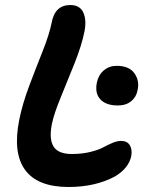

<svg xmlns="http://www.w3.org/2000/svg" viewBox="-20 -767 584 759"><path d="M251 -27.8Q128.4 -27.8 79.1 -95.5Q29.8 -163.1 56.2 -293.9Q68.8 -356.9 95.9 -428.7Q123 -500.5 148.9 -565.4Q174.8 -630.4 184.1 -676.8Q196.8 -747.1 257.8 -747.1Q295.9 -747.1 309.3 -717.5Q322.8 -688 314 -643.1Q303.2 -588.4 275.1 -517.8Q247.1 -447.3 220.2 -382.3Q193.4 -317.4 185.1 -276.9Q173.3 -217.3 191.7 -187.7Q210 -158.2 264.2 -158.2Q303.7 -158.2 336.7 -166.3Q369.6 -174.3 387.2 -184.1Q404.8 -193.8 424.1 -201.9Q443.4 -210 459 -210Q482.4 -210 492.9 -193.4Q503.4 -176.8 499 -150.9Q489.7 -103 435.1 -69.8Q356.9 -27.8 251 -27.8ZM445.8 -350.1Q398.9 -350.1 376.7 -374.3Q354.5 -398.4 362.8 -439.9Q368.7 -470.2 390.1 -488.5Q411.6 -506.8 440.9 -506.8Q490.2 -506.8 511.2 -477.5Q532.2 -448.2 523.9 -411.1Q519.5 -384.3 499 -367.2Q478.5 -350.1 445.8 -350.1Z"/></svg>

Font: Shantell Sans Bouncy
Style: Italic
Weight: 600
Italic angle: -11.31°
Designer: Stephen Nixon, Anya Danilova, Shantell Martin
Foundry: Arrow Type
Version: Version 1.006;[9816181b4]